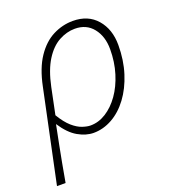

<svg xmlns="http://www.w3.org/2000/svg" viewBox="-126 -586 770 861"><g transform="rotate(-20 259.0 -156.0)"><path d="M-1 180 92 -261Q109 -344 143.5 -395Q178 -446 223.5 -469Q269 -492 318 -492Q391 -492 432.5 -444Q474 -396 474 -321Q474 -249 454.5 -187.5Q435 -126 401.5 -81Q368 -36 325 -12Q282 12 236 12Q200 12 162 -9.5Q124 -31 90 -83Q80 -33 72 7.5Q64 48 56.5 88.5Q49 129 40 180ZM234 -24Q273 -24 308.5 -46.5Q344 -69 372 -108.5Q400 -148 416.5 -201.5Q433 -255 433 -316Q433 -377 401.5 -416.5Q370 -456 315 -456Q276 -456 238.5 -435.5Q201 -415 172 -369Q143 -323 127 -247L101 -121Q125 -81 149 -60Q173 -39 195.5 -31.5Q218 -24 234 -24Z"/></g></svg>

Font: Source Sans 3 Light
Style: Italic
Weight: 300
Italic angle: -11°
Designer: Paul D. Hunt
Foundry: Adobe
Version: Version 3.046;hotconv 1.0.118;makeotfexe 2.5.65603